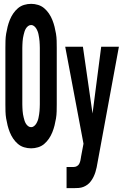

<svg xmlns="http://www.w3.org/2000/svg" viewBox="-20 -763 640 998"><path d="M142 8Q123 8 105 2.5Q87 -3 73 -15Q59 -27 48.5 -42.5Q38 -58 31 -75.5Q24 -93 19.5 -111Q15 -129 12 -147Q9 -165 8.5 -183.5Q8 -202 8 -221V-514Q8 -533 8.5 -551.5Q9 -570 12 -588Q15 -606 19.5 -624Q24 -642 31 -659.5Q38 -677 48.5 -692.5Q59 -708 73 -720Q87 -732 105 -737.5Q123 -743 142 -743Q160 -743 178 -737.5Q196 -732 210 -720Q224 -708 234.5 -692.5Q245 -677 252 -659.5Q259 -642 263.5 -624Q268 -606 271 -588Q274 -570 274.5 -551.5Q275 -533 275 -514V-221Q275 -202 274.5 -183.5Q274 -165 271 -147Q268 -129 263.5 -111Q259 -93 252 -75.5Q245 -58 234.5 -42.5Q224 -27 210 -15Q196 -3 178 2.5Q160 8 142 8ZM142 -102Q150 -102 157 -107.5Q164 -113 168.5 -120.5Q173 -128 176 -136Q179 -144 180.5 -152.5Q182 -161 183.5 -169.5Q185 -178 185.5 -186.5Q186 -195 186.5 -203.5Q187 -212 187 -221V-514Q187 -523 186.5 -531.5Q186 -540 185.5 -548.5Q185 -557 183.5 -565.5Q182 -574 180.5 -582.5Q179 -591 176 -599Q173 -607 168.5 -614.5Q164 -622 157 -627.5Q150 -633 142 -633Q133 -633 126 -627.5Q119 -622 114.5 -614.5Q110 -607 107.5 -599Q105 -591 103 -582.5Q101 -574 99.5 -565.5Q98 -557 97.5 -548.5Q97 -540 96.5 -531.5Q96 -523 96 -514V-221Q96 -212 96.5 -203.5Q97 -195 97.5 -186.5Q98 -178 99.5 -169.5Q101 -161 103 -152.5Q105 -144 107.5 -136Q110 -128 114.5 -120.5Q119 -113 126 -107.5Q133 -102 142 -102ZM326 215V105H363Q372 105 380 100.5Q388 96 392 88Q396 80 398 71Q400 62 401 54V53L414 -16L319 -520H411L461 -173L506 -520H598L487 82Q485 94 482.5 106.5Q480 119 476 131.5Q472 144 466.5 155.5Q461 167 453 178Q445 189 435 196.5Q425 204 413.5 208.5Q402 213 389 214Q376 215 363 215Z"/></svg>

Font: Iosevka SS04 XBd Ex
Style: Regular
Weight: 800
Width: 7
Monospace: yes
Designer: Belleve Invis
Foundry: Belleve Invis
Version: Version 19.0.0; ttfautohint (v1.8.4)